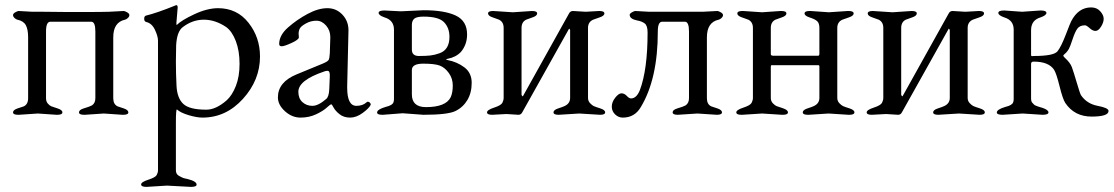

<svg xmlns="http://www.w3.org/2000/svg" viewBox="-20 -446 4356 751"><path d="M459 3 386 -2 312 3H309Q289 3 289 -6.5Q289 -16 306 -21.5Q323 -27 327.5 -28.5Q332 -30 340 -34Q353 -43 353 -62V-323Q353 -361 337 -361H177Q160 -361 160 -323V-62Q160 -49 167 -41Q174 -33 180 -30.5Q186 -28 205 -22Q224 -16 224 -6.5Q224 3 204 3H201L128 -2L54 3H51Q31 3 31 -6.5Q31 -16 49 -22Q67 -28 73 -30Q90 -38 90 -62V-300Q90 -331 81 -347.5Q72 -364 48 -369Q43 -370 37 -375.5Q31 -381 31 -387Q31 -393 40 -398Q49 -403 53 -403L107 -400Q129 -400 150 -400L246 -399H300Q384 -399 406 -400Q406 -400 464 -403Q468 -403 477 -398Q486 -393 486 -387Q486 -381 480 -375.5Q474 -370 469 -369Q423 -359 423 -300V-62Q423 -38 440 -30Q446 -28 464 -22Q482 -16 482 -6.5Q482 3 462 3Z M727 285 633 280 553 285Q532 285 532 275.5Q532 266 560 257Q588 248 593 238.5Q598 229 598 220V-287Q598 -304 586 -329.5Q574 -355 552 -360Q544 -362 544 -372.5Q544 -383 551 -385Q593 -395 667 -425L668 -426H669Q675 -426 675 -417L670 -357Q670 -349 671 -348Q690 -367 740.5 -390.5Q791 -414 833 -414Q907 -414 952 -357Q997 -300 997 -225Q997 -133 930.5 -59.5Q864 14 772 14Q750 14 718 4.5Q686 -5 672 -18Q668 -18 668 33V220Q668 235 679.5 241.5Q691 248 696.5 250Q702 252 713 254Q749 263 749 276Q749 285 727 285ZM669 -269 668 -205Q668 -157 670.5 -109.5Q673 -62 697 -39.5Q721 -17 787 -17Q825 -17 867 -54Q888 -73 902.5 -109.5Q917 -146 917 -196.5Q917 -247 902.5 -285Q888 -323 865 -340Q822 -369 777.5 -369Q733 -369 695 -340Q672 -323 669 -269Z M1147 -87Q1147 -61 1163 -46.5Q1179 -32 1202 -32Q1225 -32 1256 -59Q1267 -68 1268 -99L1270 -148Q1271 -169 1261 -169Q1254 -169 1247 -166Q1147 -132 1147 -87ZM1148 -314 1149 -300Q1149 -291 1120.5 -278Q1092 -265 1082 -265Q1072 -265 1072 -274Q1072 -308 1106.5 -338.5Q1141 -369 1183 -391.5Q1225 -414 1260.5 -414Q1296 -414 1320 -388Q1344 -362 1343 -325L1338 -109V-103Q1338 -32 1374 -32Q1399 -32 1414 -46Q1418 -50 1424 -46.5Q1430 -43 1430 -37V-36Q1424 -23 1399 -4.5Q1374 14 1349.5 14Q1325 14 1308.5 1Q1292 -12 1285 -25Q1278 -38 1276 -38Q1272 -38 1258 -25Q1244 -12 1216.5 1Q1189 14 1155.5 14Q1122 14 1094.5 -11Q1067 -36 1067 -65Q1067 -125 1140 -155L1242 -197Q1261 -205 1265 -211Q1269 -217 1270 -237L1272 -299V-301Q1272 -327 1255.5 -346Q1239 -365 1217.5 -365Q1196 -365 1177 -354.5Q1158 -344 1153 -335Q1148 -326 1148 -314Z M1591 -348V-252Q1591 -227 1618.5 -227Q1646 -227 1663.5 -229Q1681 -231 1700 -238Q1738 -252 1738 -302Q1738 -337 1717 -359Q1696 -381 1637 -381Q1610 -381 1600.5 -373Q1591 -365 1591 -348ZM1484 -405 1543 -402H1553L1637 -406Q1719 -406 1763 -385Q1807 -364 1807 -311Q1807 -272 1783 -243Q1763 -222 1731 -216Q1719 -214 1731 -211Q1768 -204 1796.5 -182.5Q1825 -161 1825 -122Q1825 -83 1808 -54.5Q1791 -26 1761 -11.5Q1731 3 1636 3L1555 -3L1478 3H1475Q1455 3 1455 -6Q1455 -18 1489 -28Q1515 -34 1519 -46Q1521 -51 1521 -59V-330Q1521 -367 1484 -378Q1461 -386 1461 -395.5Q1461 -405 1484 -405ZM1591 -172V-77Q1591 -27 1646 -27Q1724 -27 1743 -66Q1751 -84 1751 -111.5Q1751 -139 1735.5 -160.5Q1720 -182 1700 -189.5Q1680 -197 1635.5 -197Q1591 -197 1591 -172Z M2327 3 2246 -2 2165 3Q2145 3 2145 -6.5Q2145 -16 2163.5 -22Q2182 -28 2188 -31Q2210 -41 2210 -63V-329Q2208 -333 2206 -334L2023 -7Q2018 3 2008 3L1961 0L1905 3Q1885 3 1885 -6.5Q1885 -16 1912.5 -25Q1940 -34 1945 -44Q1950 -54 1950 -63V-337Q1950 -360 1932 -369Q1925 -372 1907 -378Q1889 -384 1889 -393.5Q1889 -403 1909 -403L1986 -398L2061 -403Q2081 -403 2081 -393.5Q2081 -384 2063 -378Q2045 -372 2038 -369Q2020 -360 2020 -337V-75Q2022 -70 2025 -69L2205 -392Q2210 -403 2221 -403L2271 -400L2324 -403Q2344 -403 2344 -393.5Q2344 -384 2325.5 -378Q2307 -372 2300 -369Q2280 -360 2280 -337V-63Q2280 -51 2288 -42.5Q2296 -34 2302.5 -31Q2309 -28 2328 -22Q2347 -16 2347 -6.5Q2347 3 2327 3Z M2784 3 2708 -2 2631 3Q2611 3 2611 -6.5Q2611 -16 2628 -21.5Q2645 -27 2649.5 -28.5Q2654 -30 2662 -34Q2675 -43 2675 -62V-323Q2675 -361 2659 -361H2570Q2553 -361 2553 -323Q2553 -138 2487 -28Q2463 14 2416 14Q2399 14 2386 1.5Q2373 -11 2373 -29Q2373 -47 2386.5 -64Q2400 -81 2411 -81Q2422 -81 2431.5 -71Q2441 -61 2448 -61Q2470 -61 2483 -94Q2513 -174 2513 -319Q2513 -346 2501.5 -354.5Q2490 -363 2472 -366Q2443 -372 2443 -388Q2443 -393 2452 -398Q2461 -403 2465 -403L2519 -400H2728L2786 -403Q2790 -403 2799 -398Q2808 -393 2808 -387Q2808 -381 2802 -375.5Q2796 -370 2791 -369Q2745 -359 2745 -300V-62Q2745 -38 2762 -30Q2768 -28 2786 -22Q2804 -16 2804 -6.5Q2804 3 2784 3Z M2887 -403 2961 -398 3033 -403H3036Q3056 -403 3056 -393.5Q3056 -384 3038 -378Q3020 -372 3013 -369Q2995 -360 2995 -337V-234Q2995 -228 3005 -228H3180Q3185 -228 3185 -236V-337Q3185 -355 3176.5 -363Q3168 -371 3147.5 -377.5Q3127 -384 3127 -393.5Q3127 -403 3147 -403H3150L3222 -398L3296 -403H3299Q3319 -403 3319 -393.5Q3319 -384 3300.5 -378Q3282 -372 3275 -369Q3255 -360 3255 -337V-63Q3255 -51 3263 -42.5Q3271 -34 3277.5 -31Q3284 -28 3303 -22Q3322 -16 3322 -6.5Q3322 3 3302 3H3299L3221 -2L3143 3H3140Q3120 3 3120 -6.5Q3120 -16 3138.5 -22Q3157 -28 3163 -31Q3185 -41 3185 -63V-186Q3185 -191 3181 -191H2998Q2995 -191 2995 -184V-63Q2995 -50 3003.5 -41.5Q3012 -33 3017.5 -31Q3023 -29 3042.5 -22.5Q3062 -16 3062 -6.5Q3062 3 3042 3H3039L2961 -2L2883 3H2880Q2860 3 2860 -6.5Q2860 -16 2887.5 -25Q2915 -34 2920 -44Q2925 -54 2925 -63V-337Q2925 -360 2907 -369Q2900 -372 2882 -378Q2864 -384 2864 -393.5Q2864 -403 2884 -403Z M3812 3 3731 -2 3650 3Q3630 3 3630 -6.5Q3630 -16 3648.5 -22Q3667 -28 3673 -31Q3695 -41 3695 -63V-329Q3693 -333 3691 -334L3508 -7Q3503 3 3493 3L3446 0L3390 3Q3370 3 3370 -6.5Q3370 -16 3397.5 -25Q3425 -34 3430 -44Q3435 -54 3435 -63V-337Q3435 -360 3417 -369Q3410 -372 3392 -378Q3374 -384 3374 -393.5Q3374 -403 3394 -403L3471 -398L3546 -403Q3566 -403 3566 -393.5Q3566 -384 3548 -378Q3530 -372 3523 -369Q3505 -360 3505 -337V-75Q3507 -70 3510 -69L3690 -392Q3695 -403 3706 -403L3756 -400L3809 -403Q3829 -403 3829 -393.5Q3829 -384 3810.5 -378Q3792 -372 3785 -369Q3765 -360 3765 -337V-63Q3765 -51 3773 -42.5Q3781 -34 3787.5 -31Q3794 -28 3813 -22Q3832 -16 3832 -6.5Q3832 3 3812 3Z M4058 3 3980 -2 3902 3Q3879 3 3879 -6Q3879 -18 3913 -28Q3939 -34 3943 -46Q3945 -51 3945 -59V-330Q3945 -367 3908 -378Q3885 -386 3885 -395.5Q3885 -405 3908 -405L3978 -400L4050 -405Q4073 -405 4073 -395.5Q4073 -386 4050 -378Q4013 -367 4013 -328V-231Q4013 -226 4018 -226.5Q4023 -227 4024 -227Q4102 -227 4116.5 -245.5Q4131 -264 4149 -311Q4167 -358 4170 -363Q4198 -417 4248 -417Q4270 -417 4283.5 -402Q4297 -387 4297 -372.5Q4297 -358 4286.5 -341.5Q4276 -325 4265 -325Q4254 -325 4242 -336Q4230 -347 4224 -347Q4204 -347 4194.5 -334.5Q4185 -322 4175.5 -293Q4166 -264 4161 -255Q4156 -246 4150.5 -240.5Q4145 -235 4142 -232.5Q4139 -230 4139 -228Q4139 -226 4145 -220Q4166 -201 4172.5 -183.5Q4179 -166 4191.5 -123.5Q4204 -81 4208 -74Q4231 -40 4273.5 -32Q4316 -24 4316 -12Q4316 10 4249.5 10Q4183 10 4147 -43Q4137 -58 4124.5 -108.5Q4112 -159 4103 -173Q4082 -205 4023 -205Q4013 -205 4013 -196V-62Q4013 -49 4017.5 -44.5Q4022 -40 4024 -37.5Q4026 -35 4032 -32.5Q4038 -30 4040 -29.5Q4042 -29 4049.5 -26.5Q4057 -24 4058 -24Q4081 -16 4081 -6.5Q4081 3 4058 3Z"/></svg>

Font: EB Garamond
Style: Regular
Weight: 400
Version: Version 0.012